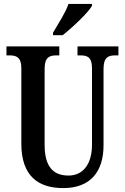

<svg xmlns="http://www.w3.org/2000/svg" viewBox="-20 -951 638 981"><path d="M251 -784V-771H300C352 -812 430 -886 450 -921V-931H330C315 -886 278 -831 251 -784ZM303 10C444 10 509 -76 509 -209V-599C509 -659 534 -668 569 -668H585V-714H376V-668H391C426 -668 450 -659 450 -603V-211C450 -115 406 -54 330 -54C256 -54 208 -95 208 -210V-599C208 -659 233 -668 268 -668H283V-714H13V-668H29C63 -668 89 -659 89 -603V-217C89 -53 174 10 303 10Z"/></svg>

Font: Noto Serif Lao ExtraCondensed SemiBold
Style: Regular
Weight: 600
Width: 2
Designer: Monotype Design Team
Foundry: Monotype Imaging Inc.
Version: Version 2.003